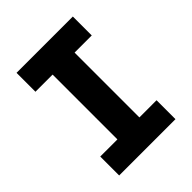

<svg xmlns="http://www.w3.org/2000/svg" viewBox="-198 -813 926 926"><g transform="rotate(-45 265.0 -350.0)"><path d="M73 0V-129H190V-571H73V-700H457V-571H340V-129H457V0Z"/></g></svg>

Font: Lexend Deca SemiBold
Style: Regular
Weight: 600
Designer: Bonnie Shaver-Troup, Thomas Jockin
Foundry: Lexend
Version: Version 1.008; ttfautohint (v1.8.4.7-5d5b)